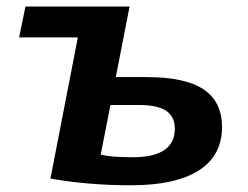

<svg xmlns="http://www.w3.org/2000/svg" viewBox="-20 -548 747 578"><path d="M648.4 -165.5Q648.4 -79.6 578.4 -34.9Q508.3 9.8 374 9.8Q248 9.8 131.8 -10.3L214.4 -435.5H37.6L56.6 -528.3H370.1L328.6 -315.9H421.9Q537.6 -315.9 593 -278.8Q648.4 -241.7 648.4 -165.5ZM283.2 -82.5Q314 -74.7 379.4 -74.7Q506.3 -74.7 506.3 -160.6Q506.3 -195.8 481 -213.9Q455.6 -231.9 398.4 -231.9H312.5Z"/></svg>

Font: Arimo
Style: Bold Italic
Weight: 700
Italic angle: -12°
Designer: Steve Matteson
Foundry: Monotype Imaging Inc.
Version: Version 1.33